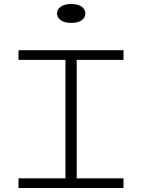

<svg xmlns="http://www.w3.org/2000/svg" viewBox="-20 -936 707 956"><path d="M362 -638V-48H595V0H72V-48H306V-638H72V-686H595V-638ZM264 -869Q264 -890 283 -903Q302 -916 334 -916Q368 -916 386.5 -903Q405 -890 405 -869Q405 -848 386.5 -835Q368 -822 334 -822Q302 -822 283 -835Q264 -848 264 -869Z"/></svg>

Font: BioRhyme Expanded Light
Style: Regular
Weight: 300
Width: 7
Designer: Aoife Mooney
Foundry: Aoife Mooney Type
Version: Version 1.000